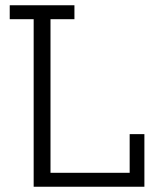

<svg xmlns="http://www.w3.org/2000/svg" viewBox="-20 -710 617 730"><path d="M108 0V-637H17V-690H263V-637H172V-53H473V-200H529V0Z"/></svg>

Font: Mozilla Headline ExtraLight
Style: Regular
Weight: 200
Designer: Studio DRAMA
Foundry: Studio DRAMA
Version: Version 1.000